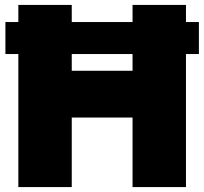

<svg xmlns="http://www.w3.org/2000/svg" viewBox="-20 -760 830 780"><path d="M2 -540.5V-670.5H788V-540.5ZM54.5 0V-740H271.5V-472.5H518.5V-740H735.5V0H518.5V-282.5H271.5V0Z"/></svg>

Font: Encode Sans Condensed Thin Black
Style: Regular
Weight: 900
Version: Version 3.002